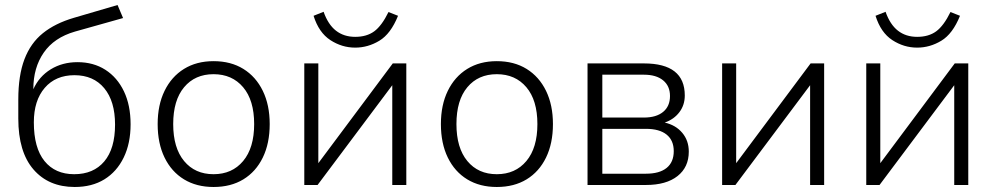

<svg xmlns="http://www.w3.org/2000/svg" viewBox="-20 -738 3967 766"><path d="M278 8Q174 8 113.5 -62Q53 -132 53 -265V-341Q53 -437 77.5 -501.5Q102 -566 151 -605.5Q200 -645 275 -667L449 -718L471 -666L279 -612Q196 -588 154.5 -528Q113 -468 113 -383V-382Q136 -433 182.5 -461.5Q229 -490 289 -490Q353 -490 400.5 -459.5Q448 -429 474.5 -373.5Q501 -318 501 -242Q501 -166 473.5 -109.5Q446 -53 396.5 -22.5Q347 8 278 8ZM276 -43Q353 -43 396 -94Q439 -145 439 -241Q439 -334 396 -386Q353 -438 277 -438Q202 -438 158.5 -387.5Q115 -337 115 -250Q115 -148 157.5 -95.5Q200 -43 276 -43Z M832 8Q764 8 714 -22.5Q664 -53 636.5 -109.5Q609 -166 609 -243Q609 -319 636.5 -375.5Q664 -432 714 -463Q764 -494 832 -494Q901 -494 951 -463Q1001 -432 1028.5 -375.5Q1056 -319 1056 -243Q1056 -166 1028.5 -109.5Q1001 -53 951 -22.5Q901 8 832 8ZM832 -43Q906 -43 950 -95.5Q994 -148 994 -243Q994 -338 950 -390Q906 -442 832 -442Q758 -442 714.5 -390Q671 -338 671 -243Q671 -148 714.5 -95.5Q758 -43 832 -43Z M1194 0V-485H1250V-87L1547 -485H1601V0H1545V-398L1247 0ZM1397 -548Q1344 -548 1298 -578Q1252 -608 1231 -675L1271 -691Q1289 -640 1320.5 -615.5Q1352 -591 1397 -591Q1443 -591 1473 -613Q1503 -635 1530 -690L1568 -675Q1539 -603 1493.5 -575.5Q1448 -548 1397 -548Z M1962 8Q1894 8 1844 -22.5Q1794 -53 1766.5 -109.5Q1739 -166 1739 -243Q1739 -319 1766.5 -375.5Q1794 -432 1844 -463Q1894 -494 1962 -494Q2031 -494 2081 -463Q2131 -432 2158.5 -375.5Q2186 -319 2186 -243Q2186 -166 2158.5 -109.5Q2131 -53 2081 -22.5Q2031 8 1962 8ZM1962 -43Q2036 -43 2080 -95.5Q2124 -148 2124 -243Q2124 -338 2080 -390Q2036 -442 1962 -442Q1888 -442 1844.5 -390Q1801 -338 1801 -243Q1801 -148 1844.5 -95.5Q1888 -43 1962 -43Z M2324 0V-485H2549Q2712 -485 2712 -357Q2712 -319 2690.5 -290.5Q2669 -262 2632 -249Q2676 -239 2702 -208Q2728 -177 2728 -133Q2728 -71 2683 -35.5Q2638 0 2557 0ZM2383 -269H2549Q2598 -269 2625.5 -291.5Q2653 -314 2653 -355Q2653 -395 2625.5 -417.5Q2598 -440 2549 -440H2383ZM2383 -45H2557Q2611 -45 2639.5 -68Q2668 -91 2668 -135Q2668 -178 2639.5 -201Q2611 -224 2557 -224H2383Z M2861 0V-485H2917V-87L3214 -485H3268V0H3212V-398L2914 0Z M3436 0V-485H3492V-87L3789 -485H3843V0H3787V-398L3489 0ZM3639 -548Q3586 -548 3540 -578Q3494 -608 3473 -675L3513 -691Q3531 -640 3562.5 -615.5Q3594 -591 3639 -591Q3685 -591 3715 -613Q3745 -635 3772 -690L3810 -675Q3781 -603 3735.5 -575.5Q3690 -548 3639 -548Z"/></svg>

Font: Nunito Sans Light
Style: Regular
Weight: 300
Designer: Vernon Adams
Foundry: Vernon Adams
Version: Version 3.101; ttfautohint (v1.8.4.7-5d5b);gftools[0.9.27]